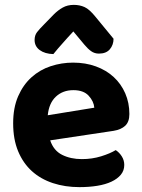

<svg xmlns="http://www.w3.org/2000/svg" viewBox="-20 -753 583 788"><path d="M186 -177Q200 -135 235 -117.5Q270 -100 316 -100Q358 -100 395 -111.5Q432 -123 455 -137Q470 -127 480 -111Q490 -95 490 -76Q490 -53 476 -36Q462 -19 437.5 -7.5Q413 4 379.5 9.5Q346 15 306 15Q247 15 197 -1.5Q147 -18 111 -50.5Q75 -83 54.5 -132Q34 -181 34 -247Q34 -311 54.5 -358Q75 -405 109.5 -436Q144 -467 188.5 -481.5Q233 -496 280 -496Q331 -496 373.5 -480.5Q416 -465 446.5 -437Q477 -409 494 -370Q511 -331 511 -285Q511 -253 494 -237Q477 -221 446 -216ZM281 -383Q238 -383 209.5 -356.5Q181 -330 176 -280L367 -311Q365 -337 344 -360Q323 -383 281 -383ZM281 -624Q268 -610 257.5 -598.5Q247 -587 237.5 -576Q228 -565 218.5 -554.5Q209 -544 199 -531Q164 -532 143 -547.5Q122 -563 122 -589Q122 -608 132 -621Q142 -634 162 -654L201 -694Q218 -711 237.5 -722Q257 -733 283 -733Q307 -733 327 -724Q347 -715 372 -684L446 -594Q446 -569 431 -551Q416 -533 386 -533Q368 -533 354 -543Q340 -553 326 -570Z"/></svg>

Font: Baloo Chettan 2
Style: Bold
Weight: 700
Designer: Maithili Shingre, Unnati Kotecha and Ek Type
Foundry: Ek Type
Version: Version 1.640;hotconv 1.0.111;makeotfexe 2.5.65597; ttfautoh